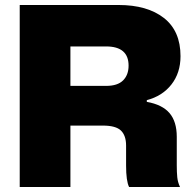

<svg xmlns="http://www.w3.org/2000/svg" viewBox="-20 -749 778 769"><path d="M59 -729H455Q570 -729 636.5 -677Q703 -625 703 -524Q703 -457 666.5 -410.5Q630 -364 568 -348V-341Q630 -330 659 -296Q688 -262 688 -201V-87Q688 -59 690 -39Q692 -19 701 0H497Q485 -24 485 -86V-166Q485 -206 464.5 -226Q444 -246 392 -246H262V0H59ZM405 -405Q451 -405 473 -427Q495 -449 495 -486Q495 -563 405 -563H262V-405Z"/></svg>

Font: Mona Sans Black
Style: Regular
Weight: 900
Designer: Deni Anggara
Foundry: GitHub
Version: Version 2.000